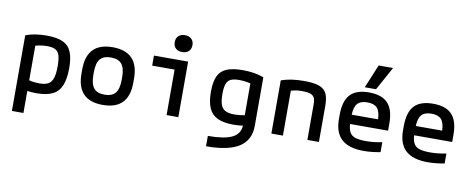

<svg xmlns="http://www.w3.org/2000/svg" viewBox="-79 -1170 4358 1770"><g transform="rotate(10 2100.0 -285.0)"><path d="M86 -498Q167 -530 282 -530Q377 -530 433 -505Q489 -480 513.5 -423Q538 -366 538 -270Q538 -170 512.5 -108Q487 -46 430.5 -18Q374 10 281 10Q236 10 194 4V210H86ZM194 -96Q222 -89 245.5 -86.5Q269 -84 291 -84Q344 -84 374 -101Q404 -118 417 -158.5Q430 -199 430 -268Q430 -334 419 -370Q408 -406 380.5 -420.5Q353 -435 303 -435Q277 -435 250.5 -431.5Q224 -428 194 -420Z M900 10Q658 10 658 -240V-280Q658 -530 900 -530Q1143 -530 1143 -280V-240Q1143 10 900 10ZM900 -86Q970 -86 1001.5 -124.5Q1033 -163 1033 -248V-273Q1033 -358 1001.5 -396Q970 -434 900 -434Q831 -434 799.5 -396Q768 -358 768 -273V-248Q768 -163 799.5 -124.5Q831 -86 900 -86Z M1497 0V-426H1287V-520H1607V0ZM1537 -597Q1499 -597 1476.5 -618Q1454 -639 1454 -676Q1454 -713 1476.5 -734Q1499 -755 1537 -755Q1575 -755 1597.5 -734Q1620 -713 1620 -676Q1620 -639 1597.5 -618Q1575 -597 1537 -597Z M1905 123Q2058 123 2130.5 87.5Q2203 52 2207 -26Q2186 -23 2163.5 -21.5Q2141 -20 2117 -20Q2026 -20 1969.5 -46.5Q1913 -73 1887.5 -131Q1862 -189 1862 -284Q1862 -375 1886.5 -429Q1911 -483 1967 -506.5Q2023 -530 2117 -530Q2233 -530 2315 -498V-44Q2315 90 2214.5 155Q2114 220 1905 220ZM2207 -124V-422Q2177 -429 2151 -432Q2125 -435 2099 -435Q2050 -435 2021.5 -421.5Q1993 -408 1981.5 -374.5Q1970 -341 1970 -282Q1970 -218 1983 -181.5Q1996 -145 2027 -129.5Q2058 -114 2112 -114Q2156 -114 2207 -124Z M2478 -498Q2565 -530 2690 -530Q2780 -530 2830.5 -513Q2881 -496 2902 -454.5Q2923 -413 2923 -340V0H2815V-334Q2815 -374 2804 -395.5Q2793 -417 2765.5 -426Q2738 -435 2689 -435Q2661 -435 2638 -432Q2615 -429 2586 -420V0H2478Z M3343 10Q3204 10 3136 -51.5Q3068 -113 3068 -240V-280Q3068 -409 3124 -469.5Q3180 -530 3300 -530Q3420 -530 3476.5 -469.5Q3533 -409 3533 -280V-213H3177Q3180 -163 3196.5 -134.5Q3213 -106 3249 -94.5Q3285 -83 3346 -83Q3381 -83 3417 -86.5Q3453 -90 3499 -99V-6Q3463 1 3422 5.5Q3381 10 3343 10ZM3177 -300H3424Q3421 -374 3392.5 -405.5Q3364 -437 3301 -437Q3238 -437 3209 -405.5Q3180 -374 3177 -300ZM3357 -570H3252L3343 -790H3478Z M3943 10Q3804 10 3736 -51.5Q3668 -113 3668 -240V-280Q3668 -409 3724 -469.5Q3780 -530 3900 -530Q4020 -530 4076.5 -469.5Q4133 -409 4133 -280V-213H3777Q3780 -163 3796.5 -134.5Q3813 -106 3849 -94.5Q3885 -83 3946 -83Q3981 -83 4017 -86.5Q4053 -90 4099 -99V-6Q4063 1 4022 5.5Q3981 10 3943 10ZM3777 -300H4024Q4021 -374 3992.5 -405.5Q3964 -437 3901 -437Q3838 -437 3809 -405.5Q3780 -374 3777 -300Z"/></g></svg>

Font: M PLUS Code Latin 60 Medium
Style: Regular
Weight: 500
Width: 7
Monospace: yes
Designer: Coji Morishita
Foundry: UNDERFOREST DESIGN
Version: Version 1.005; ttfautohint (v1.8.3)